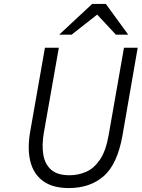

<svg xmlns="http://www.w3.org/2000/svg" viewBox="-20 -942 718 974"><path d="M329.5 12Q247 12 198.5 -23.5Q150 -59 134 -123.2Q118 -187.5 133 -273.5L208 -700H278.5L202.5 -269Q191.5 -206 199.8 -157.2Q208 -108.5 239.8 -80.8Q271.5 -53 332.5 -53Q376.5 -53 416.5 -70.2Q456.5 -87.5 487 -132Q517.5 -176.5 531.5 -258.5L609 -700H678.5L601.5 -255.5Q575.5 -109 506.2 -48.5Q437 12 329.5 12ZM280 -766 447.5 -922H517L630.5 -766H568L473 -868L343 -766Z"/></svg>

Font: Overpass Light
Style: Italic
Weight: 300
Italic angle: -10°
Designer: Delve Withrington, Dave Bailey, Thomas Jockin
Foundry: Delve Fonts LLC
Version: Version 4.000; ttfautohint (v1.8.3)